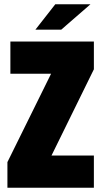

<svg xmlns="http://www.w3.org/2000/svg" viewBox="-20 -886 478 906"><path d="M423 -559 223 -152H423V0H15V-121L221 -538H29V-690H423ZM241 -866H407L269 -746H147Z"/></svg>

Font: Decalotype Black
Style: Regular
Weight: 900
Designer: Alfredo Marco Pradil
Foundry: Alfredo Marco Pradil
Version: Version 1.0